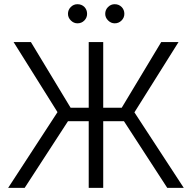

<svg xmlns="http://www.w3.org/2000/svg" viewBox="-20 -911 931 931"><path d="M480.5 -388.7H570.3L761.7 -707H845.7L631.8 -366.2L871.1 0H791L581.1 -323.2H480.5V0H410.2V-323.2H309.6L99.6 0H19.5L258.8 -367.2L45.9 -707H129.9L322.3 -388.7H410.2V-707H480.5ZM309.6 -843.8Q309.6 -863.3 323.2 -877Q336.9 -890.6 355.5 -890.6Q376 -890.6 389.2 -877.2Q402.3 -863.8 402.3 -843.8Q402.3 -825.2 388.9 -811.5Q375.5 -797.9 355.5 -797.9Q337.4 -797.9 323.5 -811.8Q309.6 -825.7 309.6 -843.8ZM490.2 -843.8Q490.2 -863.3 503.9 -877Q517.6 -890.6 536.1 -890.6Q556.2 -890.6 569.6 -877.2Q583 -863.8 583 -843.8Q583 -825.2 569.3 -811.5Q555.7 -797.9 536.1 -797.9Q518.1 -797.9 504.2 -811.8Q490.2 -825.7 490.2 -843.8Z"/></svg>

Font: Pretendard GOV Light
Style: Regular
Weight: 300
Designer: Base glyphs from Inter by Rasmus Andersson; Hangeul glyphs from Noto Sans CJK(Source Han Sans) by Jang Soo-young and Kan
Foundry: Kil Hyung-jin
Version: Version 1.309